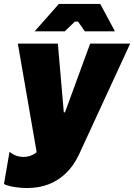

<svg xmlns="http://www.w3.org/2000/svg" viewBox="-44 -740 677 969"><path d="M93 209C257 209 327 99 355 39L613 -520H411L284 -173H278L248 -520H46L141 28C117 48 92 52 76 52C41 52 20 39 4 26L-24 189C6 203 53 209 93 209ZM536 -582 462 -720H253L131 -582H283L334 -631H350L384 -582Z"/></svg>

Font: Fixel Text 20240404 Black
Style: Italic
Weight: 900
Width: 4
Italic angle: -10°
Designer: AlfaBravo + MacPaw
Foundry: Kyrylo Tkachov, Marchela Mozhyna, Serhii Makarenko, Maria Weinstein, Zakhar Kryvoshyya
Version: Version 1.211;Glyphs 3.2 (3225)